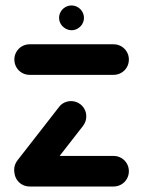

<svg xmlns="http://www.w3.org/2000/svg" viewBox="-20 -678 520 698"><path d="M448.5 -55.6Q448.5 -40.4 441.1 -27.6Q433.7 -14.8 420.9 -7.4Q408.1 0 393 0H87.8Q72.6 0 59.8 -7.4Q47 -14.8 39.6 -27.6Q32.2 -40.4 32.2 -55.6Q32.2 -70.7 39.6 -83.5Q47 -96.3 59.8 -103.7Q72.6 -111.1 87.8 -111.1H393Q408.1 -111.1 420.9 -103.7Q433.7 -96.3 441.1 -83.5Q448.5 -70.7 448.5 -55.6ZM87 -4.8Q71.9 -4.8 59.1 -12.2Q46.3 -19.6 38.9 -32.4Q31.5 -45.2 31.5 -60.4Q31.5 -79.3 43.3 -94.8L194.8 -289.3Q202.2 -299.3 213.7 -304.8Q225.2 -310.4 238.1 -310.4Q253.3 -310.4 266.1 -303Q278.9 -295.6 286.3 -282.8Q293.7 -270 293.7 -254.8Q293.7 -235.9 281.9 -220.4L130.4 -25.9Q123 -15.9 111.5 -10.4Q100 -4.8 87 -4.8ZM448.5 -461.5Q448.5 -446.3 441.1 -433.5Q433.7 -420.7 420.9 -413.3Q408.1 -405.9 393 -405.9H87.8Q72.6 -405.9 59.8 -413.3Q47 -420.7 39.6 -433.5Q32.2 -446.3 32.2 -461.5Q32.2 -476.7 39.6 -489.4Q47 -502.2 59.8 -509.6Q72.6 -517 87.8 -517H393Q408.1 -517 420.9 -509.6Q433.7 -502.2 441.1 -489.4Q448.5 -476.7 448.5 -461.5ZM194.8 -613.1Q194.8 -625 200.9 -635.5Q207 -645.9 217.5 -652Q228 -658.1 240 -658.1Q252 -658.1 262.5 -652Q273 -645.9 279.1 -635.5Q285.2 -625 285.2 -613.1Q285.2 -601.1 279.1 -590.7Q273 -580.4 262.6 -574.3Q252.2 -568.1 240.4 -568.1Q228.5 -568.1 218 -574.3Q207.4 -580.4 201.1 -590.7Q194.8 -601.1 194.8 -613.1Z"/></svg>

Font: 26F Galaxy Sans
Style: Regular
Weight: 400
Designer: C₂₉H₂₅N₃O₅
Version: Version 1.100;FEAKit 1.0